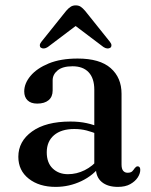

<svg xmlns="http://www.w3.org/2000/svg" viewBox="-20 -702 578 733"><path d="M346 -61V-70.5L340 -73.5V-359.5Q340 -403 318.5 -426Q297 -449 257 -449Q219 -449 200 -433.2Q181 -417.5 181 -395.5V-356.5Q181 -332.5 165.5 -319.5Q150 -306.5 122 -306.5Q98 -306.5 85.2 -319Q72.5 -331.5 72.5 -353Q72.5 -383.5 96.5 -412.2Q120.5 -441 166 -459.8Q211.5 -478.5 276.5 -478.5Q361 -478.5 402.5 -442Q444 -405.5 444 -344V-74Q444 -57.5 450.2 -50Q456.5 -42.5 467 -42.5Q479.5 -42.5 485 -48.2Q490.5 -54 494 -59.5Q496.5 -62.5 499.2 -64.8Q502 -67 505.5 -67Q510.5 -67 513 -63.5Q515.5 -60 515.5 -53.5Q515.5 -39.5 505.8 -24.5Q496 -9.5 477.2 1Q458.5 11.5 430 11.5Q391 11.5 368.5 -7.2Q346 -26 346 -61ZM50 -103.5Q50 -162.5 102.5 -200.2Q155 -238 249 -238Q283 -238 311.2 -231.8Q339.5 -225.5 361 -215.5L353.5 -189.5Q332.5 -198 310.8 -203.8Q289 -209.5 263.5 -209.5Q214 -209.5 186.2 -185.8Q158.5 -162 158.5 -120.5Q158.5 -80.5 181.2 -58.8Q204 -37 239.5 -37Q272.5 -37 303.2 -52.2Q334 -67.5 356 -95L366 -72.5Q337 -32.5 290.5 -10.5Q244 11.5 192.5 11.5Q129.5 11.5 89.8 -19.8Q50 -51 50 -103.5ZM289 -618H248.5L375 -522.5Q382.5 -517.5 389.5 -517Q396.5 -516.5 401.5 -520Q405.5 -523 405.5 -529Q405.5 -535 399.5 -542.5L305 -660.5Q296 -671 288.2 -676.2Q280.5 -681.5 269 -681.5Q258 -681.5 249.8 -676.2Q241.5 -671 232.5 -660.5L138 -542.5Q132 -535 132 -529Q132 -523 136 -520Q141 -516.5 148 -517Q155 -517.5 162.5 -522.5Z"/></svg>

Font: Fraunces 20pt
Style: Regular
Weight: 400
Version: Version 1.000;[b76b70a41]